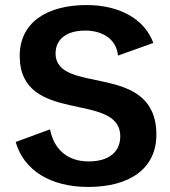

<svg xmlns="http://www.w3.org/2000/svg" viewBox="-20 -726 674 760"><path d="M329 14C494 14 599 -59 599 -193C599 -486 200 -346 200 -515C200 -570 243 -605 317 -605C389 -605 441 -569 447 -506L587 -556C552 -652 451 -706 323 -706C163 -706 58 -635 58 -505C58 -228 456 -367 456 -186C456 -124 410 -87 331 -87C250 -87 194 -132 178 -214L42 -164C74 -52 180 14 329 14Z"/></svg>

Font: Ronzino
Style: Bold
Weight: 700
Designer: Nunzio Mazzaferro
Foundry: Collletttivo
Version: Version 1.000;Glyphs 3.3 (3337)